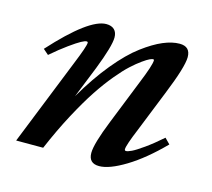

<svg xmlns="http://www.w3.org/2000/svg" viewBox="-76 -555 725 657"><g transform="rotate(15 286.0 -227.0)"><path d="M29.3 0 151.9 -306.6Q179.2 -373.5 179.2 -386.2Q179.2 -390.1 174.3 -390.1Q168.9 -390.1 155.8 -383.1Q142.6 -376 116.5 -357.2Q90.3 -338.4 58.6 -311L39.6 -327.6Q164.1 -464.8 224.6 -464.8Q243.2 -464.8 253.2 -455.1Q263.2 -445.3 263.2 -427.2Q263.2 -397 229.5 -310.5L184.6 -198.7Q227.1 -271.5 271.7 -325.7Q316.4 -379.9 355.5 -408.9Q394.5 -438 426.3 -451.4Q458 -464.8 484.4 -464.8Q522.5 -464.8 522.5 -427.2Q522.5 -392.6 480.5 -289.1L422.4 -144Q396.5 -81.5 396.5 -67.9Q396.5 -62.5 401.4 -62.5Q407.7 -62.5 421.1 -68.8Q434.6 -75.2 461.4 -94.2Q488.3 -113.3 520.5 -141.6L539.1 -122.6Q476.1 -58.6 418.7 -23.7Q361.3 11.2 325.7 11.2Q288.6 11.2 288.6 -25.9Q288.6 -58.1 323.2 -144.5L385.7 -301.3Q413.6 -369.6 413.6 -386.7Q413.6 -390.1 409.7 -390.1Q406.7 -390.1 398.4 -386.5Q390.1 -382.8 374 -371.3Q357.9 -359.9 338.9 -342.5Q319.8 -325.2 294.2 -294.4Q268.6 -263.7 242.7 -224.6Q216.8 -185.5 185.5 -127.2Q154.3 -68.8 125 0Z"/></g></svg>

Font: Elstob 6pt SemiBold
Style: Italic
Weight: 600
Italic angle: -20°
Designer: Peter S. Baker
Version: Version 1.015